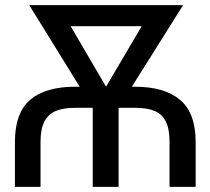

<svg xmlns="http://www.w3.org/2000/svg" viewBox="-20 -727 817 747"><path d="M272.5 -389.6H504.9Q620.1 -389.6 680.7 -338.4Q741.2 -287.1 741.2 -174.8V0H639.6V-174.8Q639.6 -225.6 625 -254.4Q610.4 -283.2 581.5 -295.4Q552.7 -307.6 504.9 -307.6H272.5Q226.6 -307.6 197.3 -295.4Q168 -283.2 152.8 -254.4Q137.7 -225.6 137.7 -174.8V0H38.1V-174.8Q38.1 -288.1 97.7 -338.9Q157.2 -389.6 272.5 -389.6ZM340.8 -307.6 93.8 -707H692.4L441.4 -307.6V0H340.8ZM392.6 -389.6 531.2 -625H254.9Z"/></svg>

Font: WEMIX Pretendard Variable
Style: Regular
Weight: 400
Designer: Base glyphs from Inter by Rasmus Andersson; Hangeul glyphs from Noto Sans CJK(Source Han Sans) by Jang Soo-young and Kan
Foundry: Kil Hyung-jin
Version: Version 1.000;Glyphs 3.2 (3208)